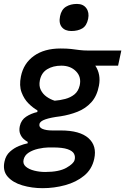

<svg xmlns="http://www.w3.org/2000/svg" viewBox="-40 -756 638 978"><path d="M177 202.5Q122.5 202.5 74 188.2Q25.5 174 -1 143.8Q-27.5 113.5 -17 66.5Q-10.5 35.5 10.8 16.5Q32 -2.5 57 -12.5Q82 -22.5 101 -26V-33.5Q92.5 -37.5 81 -47.5Q69.5 -57.5 62.8 -74Q56 -90.5 61 -114Q68 -145 93 -161.5Q118 -178 150.5 -185.5V-194Q128.5 -206 105.5 -228.8Q82.5 -251.5 69.8 -285.8Q57 -320 66.5 -366.5Q80 -433.5 132.8 -471.2Q185.5 -509 268.5 -509Q301 -509 322.5 -506.5Q344 -504 364 -501.2Q384 -498.5 412.5 -498.5H578L561.5 -421.5H445.5Q475 -377 464 -319.5Q454 -266.5 425 -234.8Q396 -203 354.8 -186.8Q313.5 -170.5 267.5 -163.5Q218.5 -157.5 191 -148Q163.5 -138.5 161 -124Q157.5 -107.5 176.2 -99.5Q195 -91.5 226 -91.5H269.5Q367 -91.5 410.8 -52.2Q454.5 -13 440 53Q428.5 106.5 388.2 139.2Q348 172 292 187.2Q236 202.5 177 202.5ZM238.5 -243Q265.5 -245 292.2 -252Q319 -259 339 -275Q359 -291 366 -321Q375.5 -364 347.2 -392.8Q319 -421.5 272.5 -421.5Q230 -421.5 200.2 -403.2Q170.5 -385 163 -346.5Q157.5 -318.5 167.8 -297.8Q178 -277 197.5 -263.2Q217 -249.5 238.5 -243ZM190 120Q260.5 120 298 98.8Q335.5 77.5 340 58.5Q344.5 42 337.2 27.5Q330 13 304.5 4Q279 -5 228 -5H207.5Q183 -4.5 155 1.8Q127 8 106 21.5Q85 35 80 58Q75.5 79 91.5 92.8Q107.5 106.5 134.5 113.2Q161.5 120 190 120ZM323.5 -598Q291 -598 274.8 -618Q258.5 -638 266 -674Q273 -707.5 296.2 -721.8Q319.5 -736 352 -736Q384 -736 399.8 -714.2Q415.5 -692.5 409 -660Q401.5 -624.5 379 -611.2Q356.5 -598 323.5 -598Z"/></svg>

Font: Commissioner Medium
Style: Italic
Weight: 500
Italic angle: -12°
Designer: Kostas Bartsokas
Foundry: Kostas Bartsokas
Version: Version 1.000; ttfautohint (v1.8.3)